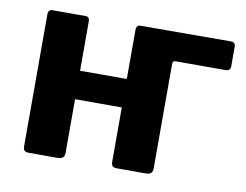

<svg xmlns="http://www.w3.org/2000/svg" viewBox="-63 -617 902 704"><g transform="rotate(10 387.5 -265.5)"><path d="M741 -424H556Q545 -424 545 -412L409 -530L743 -531Q760 -531 760 -515V-441Q760 -424 741 -424ZM217 -513V-24Q217 -11 210.5 -5.5Q204 0 190 0H85Q72 0 67.5 -5Q63 -10 63 -21V-511Q63 -530 79 -530H202Q217 -530 217 -513ZM545 -513V-24Q545 -11 539 -5.5Q533 0 518 0H413Q400 0 395.5 -5Q391 -10 391 -21V-511Q391 -530 407 -530H530Q545 -530 545 -513ZM106 -223Q87 -223 87 -240V-314Q87 -329 104 -329H467Q484 -329 484 -314V-240Q484 -223 465 -223Z"/></g></svg>

Font: Libre Franklin
Style: Bold
Weight: 700
Designer: Pablo Impallari, Rodrigo Fuenzalida, Nhung Nguyen
Foundry: Impallari Type
Version: Version 3.000